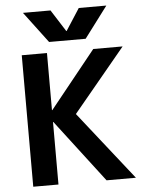

<svg xmlns="http://www.w3.org/2000/svg" viewBox="-62 -1012 803 1062"><g transform="rotate(-5 339.0 -481.5)"><path d="M336 -842H338L416 -963H569L439 -790H236L106 -963H259ZM219 -730V-413H221L476 -730H639L349 -380L649 0H486L221 -347H219V0H79V-730Z"/></g></svg>

Font: M PLUS 1p
Style: Bold
Weight: 700
Version: Version 1.062